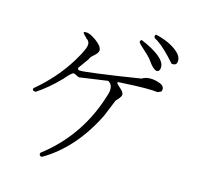

<svg xmlns="http://www.w3.org/2000/svg" viewBox="-120 -912 1159 1115"><g transform="rotate(15 460.0 -354.5)"><path d="M814 -643Q744 -722 701 -750Q691 -756 682 -761Q671 -775 684 -783Q763 -765 812 -726Q846 -699 846 -670Q846 -645 826 -643Q821 -643 814 -643ZM602 -716Q602 -730 612 -731Q760 -668 760 -609Q760 -585 746 -581Q725 -575 685 -632Q681 -637 680 -639Q671 -650 627 -690Q611 -704 602 -716ZM798 -472 778 -463Q721 -470 582 -462Q558 -461 540 -460L538 -454Q540 -448 562 -429Q583 -411 584 -397Q586 -386 565 -363Q557 -355 554 -350L514 -252Q405 -30 226 74Q212 74 210 62L212 53Q403 -93 486 -322Q506 -380 507 -389Q516 -435 484 -452L316 -428Q312 -427 292 -438Q284 -442 278 -442Q269 -442 234 -402Q231 -397 228 -395Q160 -325 94 -282Q80 -280 74 -290L76 -299Q193 -396 269 -520Q294 -560 310 -598Q328 -640 298 -657Q297 -660 283 -673Q274 -681 274 -689Q301 -699 349 -664Q390 -634 390 -610Q390 -595 366 -574Q345 -557 342 -544L296 -480Q296 -468 306 -467Q321 -465 404 -476Q409 -477 412 -477Q526 -492 668 -515Q703 -537 758 -523Q802 -512 802 -487Q802 -480 798 -472Z"/></g></svg>

Font: cwTeXFangSong
Style: Medium
Weight: 500
Version: Version 1.17